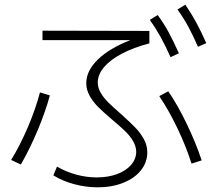

<svg xmlns="http://www.w3.org/2000/svg" viewBox="-20 -802 904 814"><path d="M206.1 -58.6 221.7 -95.7Q259.3 -73.7 303 -61.8Q346.7 -49.8 389.6 -49.8Q437.5 -49.8 475.6 -63.7Q513.7 -77.6 535.4 -102.5Q557.1 -127.4 557.6 -158.2Q557.1 -182.1 543.7 -204.6Q530.3 -227.1 509.8 -246.8Q489.3 -266.6 454.1 -295.9Q418.5 -326.2 396.5 -348.1Q374.5 -370.1 360.1 -395.8Q345.7 -421.4 345.7 -449.2Q345.7 -502 395 -549.8Q444.3 -597.7 532.7 -631.8H160.2V-671.9L613.3 -670.9V-618.2Q546.4 -600.6 497.1 -574.7Q447.8 -548.8 421.1 -517.3Q394.5 -485.8 394.5 -452.1Q394.5 -429.7 407.2 -408.2Q419.9 -386.7 439.5 -367.4Q459 -348.1 493.2 -318.4Q532.7 -282.7 554 -260.7Q575.2 -238.8 589.8 -212.4Q604.5 -186 604.5 -156.2Q604.5 -113.8 577.4 -79.8Q550.3 -45.9 502.2 -26.9Q454.1 -7.8 394.5 -7.8Q344.2 -7.8 294.4 -21.2Q244.6 -34.7 206.1 -58.6ZM149.4 -410.2 191.4 -397.5Q172.9 -329.1 139.9 -250.2Q106.9 -171.4 68.4 -104.5L27.3 -124Q65.9 -187 98.9 -264.6Q131.8 -342.3 149.4 -410.2ZM655.3 -394.5 693.4 -415Q733.4 -356.4 771.7 -276.9Q810.1 -197.3 835 -122.1L792 -108.4Q769.5 -180.2 732.2 -258.1Q694.8 -335.9 655.3 -394.5ZM615.2 -717.8 648.4 -738.3Q674.8 -702.6 695.3 -664.6Q715.8 -626.5 738.3 -576.2L703.1 -559.6Q680.7 -609.4 660.2 -646.5Q639.6 -683.6 615.2 -717.8ZM732.4 -761.7 765.6 -782.2Q791.5 -744.6 812.5 -705.8Q833.5 -667 854.5 -619.1L819.3 -603.5Q798.3 -652.3 777.6 -690.2Q756.8 -728 732.4 -761.7Z"/></svg>

Font: Pretendard GOV ExtraLight
Style: Regular
Weight: 200
Designer: Base glyphs from Inter by Rasmus Andersson; Hangeul glyphs from Noto Sans CJK(Source Han Sans) by Jang Soo-young and Kan
Foundry: Kil Hyung-jin
Version: Version 1.309